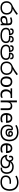

<svg xmlns="http://www.w3.org/2000/svg" viewBox="4032 -4908 887 8991"><g transform="rotate(90 4475.5 -412.5)"><path d="M342 11Q246 11 177.5 -23Q109 -57 72.5 -121.5Q36 -186 36 -277Q36 -339 54 -386Q72 -433 106.5 -469Q141 -505 190.5 -533Q240 -561 302 -586Q378 -628 462.5 -683Q547 -738 629 -805L677 -749Q626 -705 570 -667Q514 -629 460.5 -599Q407 -569 362 -550L320 -521Q235 -493 189 -455Q143 -417 126 -372.5Q109 -328 109 -279Q109 -215 133.5 -165.5Q158 -116 210 -88Q262 -60 343 -60Q430 -60 485 -89Q540 -118 566.5 -168Q593 -218 593 -281Q593 -352 563 -402.5Q533 -453 478.5 -479.5Q424 -506 349 -506Q329 -506 305.5 -503.5Q282 -501 258.5 -496.5Q235 -492 214 -485L289 -555Q306 -562 326 -564Q346 -566 373 -566Q458 -566 524 -534Q590 -502 628 -439Q666 -376 666 -283Q666 -190 626.5 -124Q587 -58 514.5 -23.5Q442 11 342 11Z M970 -545Q1068 -545 1115 -502Q1162 -459 1162 -365V0H1098L1081 -76H1077Q1054 -47 1029.5 -27.5Q1005 -8 973.5 1Q942 10 897 10Q849 10 810.5 -7Q772 -24 750 -59.5Q728 -95 728 -149Q728 -229 791 -272.5Q854 -316 985 -320L1076 -323V-355Q1076 -422 1047 -448Q1018 -474 965 -474Q923 -474 885 -461.5Q847 -449 814 -433L787 -499Q822 -518 870 -531.5Q918 -545 970 -545ZM996 -259Q896 -255 857.5 -227Q819 -199 819 -148Q819 -103 846.5 -82Q874 -61 917 -61Q985 -61 1030 -98.5Q1075 -136 1075 -214V-262Z M1637 11Q1517 11 1437.5 -21Q1358 -53 1318.5 -112Q1279 -171 1279 -251Q1279 -317 1307 -362.5Q1335 -408 1392 -431.5Q1449 -455 1535 -455H1558L1551 -452Q1550 -501 1523.5 -523.5Q1497 -546 1458 -546Q1421 -546 1401.5 -531Q1382 -516 1382 -487Q1382 -482 1383.5 -472.5Q1385 -463 1386 -458L1316 -446Q1312 -458 1310.5 -470.5Q1309 -483 1309 -496Q1309 -553 1347.5 -582.5Q1386 -612 1453 -612Q1507 -612 1545 -591.5Q1583 -571 1602.5 -530.5Q1622 -490 1622 -430V-389H1557Q1490 -389 1452 -380Q1414 -371 1391 -351Q1372 -335 1362 -309.5Q1352 -284 1352 -249Q1352 -196 1381 -153Q1410 -110 1473 -85Q1536 -60 1638 -60Q1739 -60 1802 -85Q1865 -110 1894.5 -152.5Q1924 -195 1924 -249Q1924 -284 1914 -309.5Q1904 -335 1885 -351Q1862 -371 1824 -380Q1786 -389 1718 -389H1654V-430Q1654 -490 1674 -530.5Q1694 -571 1732 -591.5Q1770 -612 1824 -612Q1890 -612 1928.5 -582.5Q1967 -553 1967 -496Q1967 -483 1965.5 -470.5Q1964 -458 1961 -446L1890 -458Q1892 -463 1893 -472.5Q1894 -482 1894 -487Q1894 -516 1875 -531Q1856 -546 1818 -546Q1779 -546 1753 -523.5Q1727 -501 1725 -452L1721 -455H1741Q1829 -455 1885.5 -431.5Q1942 -408 1969.5 -362.5Q1997 -317 1997 -251Q1997 -170 1957.5 -111Q1918 -52 1838.5 -20.5Q1759 11 1637 11Z M2427 11Q2307 11 2227.5 -21Q2148 -53 2108.5 -112Q2069 -171 2069 -251Q2069 -317 2097 -362.5Q2125 -408 2182 -431.5Q2239 -455 2325 -455H2348L2341 -452Q2340 -501 2313.5 -523.5Q2287 -546 2248 -546Q2211 -546 2191.5 -531Q2172 -516 2172 -487Q2172 -482 2173.5 -472.5Q2175 -463 2176 -458L2106 -446Q2102 -458 2100.5 -470.5Q2099 -483 2099 -496Q2099 -553 2137.5 -582.5Q2176 -612 2243 -612Q2297 -612 2335 -591.5Q2373 -571 2392.5 -530.5Q2412 -490 2412 -430V-389H2347Q2280 -389 2242 -380Q2204 -371 2181 -351Q2162 -335 2152 -309.5Q2142 -284 2142 -249Q2142 -196 2171 -153Q2200 -110 2263 -85Q2326 -60 2428 -60Q2529 -60 2592 -85Q2655 -110 2684.5 -152.5Q2714 -195 2714 -249Q2714 -284 2704 -309.5Q2694 -335 2675 -351Q2652 -371 2614 -380Q2576 -389 2508 -389H2444V-430Q2444 -490 2464 -530.5Q2484 -571 2522 -591.5Q2560 -612 2614 -612Q2680 -612 2718.5 -582.5Q2757 -553 2757 -496Q2757 -483 2755.5 -470.5Q2754 -458 2751 -446L2680 -458Q2682 -463 2683 -472.5Q2684 -482 2684 -487Q2684 -516 2665 -531Q2646 -546 2608 -546Q2569 -546 2543 -523.5Q2517 -501 2515 -452L2511 -455H2531Q2619 -455 2675.5 -431.5Q2732 -408 2759.5 -362.5Q2787 -317 2787 -251Q2787 -170 2747.5 -111Q2708 -52 2628.5 -20.5Q2549 11 2427 11Z M3165 11Q3069 11 3000.5 -23Q2932 -57 2895.5 -121.5Q2859 -186 2859 -277Q2859 -339 2877 -386Q2895 -433 2929.5 -469Q2964 -505 3013.5 -533Q3063 -561 3125 -586Q3201 -628 3285.5 -683Q3370 -738 3452 -805L3500 -749Q3449 -705 3393 -667Q3337 -629 3283.5 -599Q3230 -569 3185 -550L3143 -521Q3058 -493 3012 -455Q2966 -417 2949 -372.5Q2932 -328 2932 -279Q2932 -215 2956.5 -165.5Q2981 -116 3033 -88Q3085 -60 3166 -60Q3253 -60 3308 -89Q3363 -118 3389.5 -168Q3416 -218 3416 -281Q3416 -352 3386 -402.5Q3356 -453 3301.5 -479.5Q3247 -506 3172 -506Q3152 -506 3128.5 -503.5Q3105 -501 3081.5 -496.5Q3058 -492 3037 -485L3112 -555Q3129 -562 3149 -564Q3169 -566 3196 -566Q3281 -566 3347 -534Q3413 -502 3451 -439Q3489 -376 3489 -283Q3489 -190 3449.5 -124Q3410 -58 3337.5 -23.5Q3265 11 3165 11Z M4056 -269Q4056 -202 4038.5 -150.5Q4021 -99 3988.5 -63Q3956 -27 3909.5 -8.5Q3863 10 3806 10Q3753 10 3708 -8.5Q3663 -27 3630 -63Q3597 -99 3578.5 -150.5Q3560 -202 3560 -269Q3560 -358 3590 -419.5Q3620 -481 3676 -513.5Q3732 -546 3809 -546Q3882 -546 3937.5 -513.5Q3993 -481 4024.5 -419.5Q4056 -358 4056 -269ZM3651 -269Q3651 -206 3667.5 -159.5Q3684 -113 3719 -88Q3754 -63 3808 -63Q3862 -63 3897 -88Q3932 -113 3948.5 -159.5Q3965 -206 3965 -269Q3965 -333 3948 -378Q3931 -423 3896.5 -447.5Q3862 -472 3807 -472Q3725 -472 3688 -418Q3651 -364 3651 -269Z M4411 10Q4293 10 4228 -57Q4163 -124 4163 -245Q4163 -325 4192 -380.5Q4221 -436 4275 -465H4116V-537H4568V-465H4455Q4361 -465 4307.5 -411.5Q4254 -358 4254 -252Q4254 -165 4297 -114.5Q4340 -64 4420 -64Q4457 -64 4491 -73.5Q4525 -83 4557 -99V-21Q4528 -5 4493 2.5Q4458 10 4411 10Z M4773 -537Q4773 -518 4771.5 -498Q4770 -478 4768 -462H4774Q4791 -490 4817 -508Q4843 -526 4875 -535.5Q4907 -545 4941 -545Q5006 -545 5049.5 -524.5Q5093 -504 5115 -461Q5137 -418 5137 -349V0H5050V-343Q5050 -408 5021 -440Q4992 -472 4930 -472Q4870 -472 4836 -449.5Q4802 -427 4787.5 -383.5Q4773 -340 4773 -277V0H4685V-760H4773Z M5510 -546Q5579 -546 5628.5 -516Q5678 -486 5704.5 -431.5Q5731 -377 5731 -304V-251H5364Q5366 -160 5410.5 -112.5Q5455 -65 5535 -65Q5586 -65 5625.5 -74.5Q5665 -84 5707 -102V-25Q5666 -7 5626 1.5Q5586 10 5531 10Q5455 10 5396.5 -21Q5338 -52 5305.5 -113.5Q5273 -175 5273 -264Q5273 -352 5302.5 -415Q5332 -478 5385.5 -512Q5439 -546 5510 -546ZM5509 -474Q5446 -474 5409.5 -433.5Q5373 -393 5366 -321H5639Q5639 -367 5625 -401Q5611 -435 5582.5 -454.5Q5554 -474 5509 -474Z M6182 11Q6063 11 5982.5 -32.5Q5902 -76 5861.5 -152.5Q5821 -229 5821 -329Q5821 -409 5844.5 -464Q5868 -519 5908.5 -547.5Q5949 -576 6000 -576Q6034 -576 6052.5 -563Q6071 -550 6078.5 -532Q6086 -514 6086 -498Q6086 -470 6080.5 -445Q6075 -420 6075 -385Q6075 -346 6100.5 -320Q6126 -294 6188 -294Q6227 -294 6256.5 -306.5Q6286 -319 6302.5 -345.5Q6319 -372 6319 -414Q6319 -460 6298 -486Q6277 -512 6241 -512Q6213 -512 6197.5 -500Q6182 -488 6182 -464Q6182 -442 6197 -429Q6212 -416 6238 -416Q6270 -416 6293 -425Q6316 -434 6343 -455L6356 -410Q6332 -388 6303.5 -371Q6275 -354 6227 -354Q6172 -354 6142 -384.5Q6112 -415 6112 -464Q6112 -493 6125.5 -518.5Q6139 -544 6168 -560Q6197 -576 6243 -576Q6278 -576 6311 -560.5Q6344 -545 6365.5 -509.5Q6387 -474 6387 -413Q6387 -357 6362.5 -315.5Q6338 -274 6294 -251.5Q6250 -229 6189 -229Q6121 -229 6080.5 -250.5Q6040 -272 6022.5 -307Q6005 -342 6005 -382Q6005 -411 6009.5 -433.5Q6014 -456 6014 -475Q6014 -489 6009 -499.5Q6004 -510 5986 -510Q5960 -510 5938.5 -489Q5917 -468 5905 -429Q5893 -390 5893 -335Q5893 -246 5927 -184.5Q5961 -123 6026.5 -91.5Q6092 -60 6184 -60Q6280 -60 6344.5 -88Q6409 -116 6448 -165Q6487 -214 6504 -277Q6521 -340 6521 -409Q6521 -513 6490.5 -582.5Q6460 -652 6409 -692Q6358 -732 6297 -749Q6236 -766 6176 -766Q6108 -766 6055 -756Q6002 -746 5956.5 -727.5Q5911 -709 5865 -683L5834 -749Q5881 -775 5934 -794.5Q5987 -814 6047.5 -825Q6108 -836 6176 -836Q6260 -836 6335.5 -812Q6411 -788 6469.5 -736.5Q6528 -685 6562 -603.5Q6596 -522 6596 -407Q6596 -319 6572.5 -243Q6549 -167 6499.5 -110Q6450 -53 6371.5 -21Q6293 11 6182 11Z M6924 -546Q6993 -546 7042.5 -516Q7092 -486 7118.5 -431.5Q7145 -377 7145 -304V-251H6778Q6780 -160 6824.5 -112.5Q6869 -65 6949 -65Q7000 -65 7039.5 -74.5Q7079 -84 7121 -102V-25Q7080 -7 7040 1.5Q7000 10 6945 10Q6869 10 6810.5 -21Q6752 -52 6719.5 -113.5Q6687 -175 6687 -264Q6687 -352 6716.5 -415Q6746 -478 6799.5 -512Q6853 -546 6924 -546ZM6923 -474Q6860 -474 6823.5 -433.5Q6787 -393 6780 -321H7053Q7053 -367 7039 -401Q7025 -435 6996.5 -454.5Q6968 -474 6923 -474Z M7572 11Q7487 11 7414.5 -19Q7342 -49 7292 -117Q7242 -185 7224 -300L7294 -312Q7310 -224 7344.5 -168.5Q7379 -113 7435.5 -86.5Q7492 -60 7574 -60Q7643 -60 7690 -80.5Q7737 -101 7761.5 -139.5Q7786 -178 7786 -231Q7786 -285 7762.5 -317.5Q7739 -350 7698 -365Q7657 -380 7606 -380Q7572 -380 7546 -377.5Q7520 -375 7494 -368L7499 -420Q7518 -429 7548 -438.5Q7578 -448 7624 -448Q7698 -448 7750.5 -423Q7803 -398 7831 -349Q7859 -300 7859 -229Q7859 -185 7844.5 -142Q7830 -99 7797.5 -64.5Q7765 -30 7709.5 -9.5Q7654 11 7572 11ZM7877 3Q7864 3 7853.5 2.5Q7843 2 7830 1L7834 -68Q7840 -67 7851.5 -66.5Q7863 -66 7868 -66Q7933 -66 7972.5 -96Q8012 -126 8030 -176.5Q8048 -227 8048 -288Q8048 -370 8015 -426.5Q7982 -483 7923.5 -512Q7865 -541 7788 -541Q7730 -541 7685.5 -523.5Q7641 -506 7608 -476.5Q7575 -447 7551 -410L7559 -392Q7537 -317 7499.5 -277.5Q7462 -238 7413.5 -224Q7365 -210 7309 -210Q7299 -210 7283.5 -212.5Q7268 -215 7256 -221L7257 -286Q7271 -282 7289.5 -280Q7308 -278 7320 -278Q7357 -278 7391.5 -289Q7426 -300 7455 -335Q7484 -370 7503 -443L7513 -467Q7538 -504 7576.5 -537Q7615 -570 7668.5 -591Q7722 -612 7790 -612Q7898 -612 7972 -571Q8046 -530 8084.5 -457.5Q8123 -385 8123 -289Q8123 -193 8090 -128Q8057 -63 8001.5 -30Q7946 3 7877 3ZM7406 -592Q7455 -592 7484.5 -568.5Q7514 -545 7528.5 -509Q7543 -473 7546 -434L7491 -398Q7487 -432 7478.5 -461Q7470 -490 7453 -508Q7436 -526 7407 -526Q7379 -526 7361.5 -510Q7344 -494 7344 -459Q7344 -443 7347.5 -429.5Q7351 -416 7355 -403L7285 -389Q7279 -409 7275.5 -429.5Q7272 -450 7272 -467Q7272 -508 7288.5 -535.5Q7305 -563 7335.5 -577.5Q7366 -592 7406 -592Z M8510 11Q8403 11 8333 -20.5Q8263 -52 8229 -108Q8195 -164 8195 -238Q8195 -306 8218 -353.5Q8241 -401 8281 -430Q8321 -459 8373 -472.5Q8425 -486 8482 -486Q8514 -486 8542 -484Q8570 -482 8589 -479L8582 -411Q8559 -415 8538.5 -416.5Q8518 -418 8483 -418Q8424 -418 8375 -400.5Q8326 -383 8297 -343.5Q8268 -304 8268 -238Q8268 -186 8292.5 -146Q8317 -106 8370.5 -83Q8424 -60 8510 -60Q8605 -60 8669 -91.5Q8733 -123 8770.5 -175.5Q8808 -228 8824 -291.5Q8840 -355 8840 -418Q8840 -519 8811 -586Q8782 -653 8734.5 -692.5Q8687 -732 8631 -749Q8575 -766 8521 -766Q8439 -766 8369 -744.5Q8299 -723 8237 -686L8204 -751Q8270 -788 8351 -812Q8432 -836 8526 -836Q8601 -836 8670.5 -812.5Q8740 -789 8795.5 -739Q8851 -689 8883 -609.5Q8915 -530 8915 -418Q8915 -330 8892 -252.5Q8869 -175 8820 -115.5Q8771 -56 8694 -22.5Q8617 11 8510 11Z"/></g></svg>

Font: lsinhala25
Style: Book
Weight: 400
Designer: Jelle Bosma - Monotype Design Team
Foundry: Monotype Imaging Inc.
Version: Version 2.003